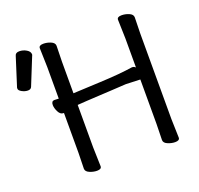

<svg xmlns="http://www.w3.org/2000/svg" viewBox="-126 -856 1043 1006"><g transform="rotate(-20 395.0 -353.0)"><path d="M711 -6Q711 10 686 10Q667 10 647 2Q624 -7 624 -24L626 -113V-361H625L546 -364Q493 -361 460.5 -359Q428 -357 395.5 -355.5Q363 -354 323.5 -351.5Q284 -349 272 -348V-111L275 -5Q275 11 250 11Q231 11 211 3Q188 -6 188 -23L190 -110V-333Q189 -333 188 -333H187Q170 -333 159.5 -354Q149 -375 149 -392Q149 -414 166 -414H167L190 -413V-589L187 -695Q187 -711 212 -711Q232 -711 252 -703Q274 -694 274 -677L272 -588V-413L423 -420Q536 -425 605 -436H608Q618 -436 626 -428V-589L623 -695Q623 -711 648 -711Q668 -711 688 -703Q710 -694 710 -677L708 -588V-110ZM6 -547 55 -701Q59 -717 80 -717Q101 -717 119.5 -706Q138 -695 138 -679Q138 -675 136 -672L75 -521Q70 -508 53.5 -508Q37 -508 20.5 -517Q4 -526 4 -536Q4 -544 6 -547Z"/></g></svg>

Font: Moon Stars Kai
Style: Bold
Weight: 700
Designer: GuiWonder
Version: Version 1.101